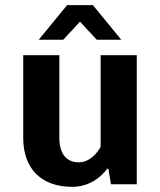

<svg xmlns="http://www.w3.org/2000/svg" viewBox="-20 -714 620 744"><path d="M285 -85C240 -85 210 -115 210 -180V-500H70V-180C70 -60 140 10 260 10C350 10 395 -60 395 -60H400L410 0H510V-500H370V-145C370 -145 340 -85 285 -85ZM240 -694 130 -560H225L290 -630L355 -560H450L340 -694Z"/></svg>

Font: Scada
Style: Bold
Weight: 700
Designer: Jovanny Lemonad
Foundry: Jovanny Lemonad
Version: Version 3.005